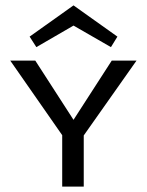

<svg xmlns="http://www.w3.org/2000/svg" viewBox="-20 -693 545 713"><path d="M115 -518 90 -557 253 -673 416 -557 392 -518 253 -598ZM291 -190V0H211V-191L18 -468H111L253 -248L395 -468H487Z"/></svg>

Font: Ysabeau SC Medium
Style: Regular
Weight: 500
Designer: Christian Thalmann (Catharsis Fonts)
Version: Version 0.003